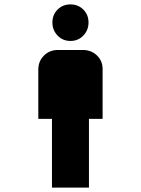

<svg xmlns="http://www.w3.org/2000/svg" viewBox="-20 -796 640 872"><path d="M300 -776Q335 -776 358.5 -752.5Q382 -729 382 -694Q382 -659 358.5 -634.5Q335 -610 300 -610Q265 -610 241.5 -634.5Q218 -659 218 -694Q218 -729 241.5 -752.5Q265 -776 300 -776ZM238 -569H362Q397 -567 421 -543.5Q445 -520 446 -485V-256H384V56H216V-256H154V-485Q156 -520 179.5 -543.5Q203 -567 238 -569Z"/></svg>

Font: Liga JetBrainsMono Nerd Font
Style: Regular
Weight: 400
Designer: Philipp Nurullin, Konstantin Bulenkov
Foundry: JetBrains
Version: Version 2.225; ttfautohint (v1.8.3)